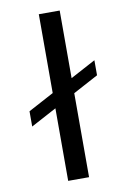

<svg xmlns="http://www.w3.org/2000/svg" viewBox="-85 -792 545 842"><g transform="rotate(-10 188.0 -371.0)"><path d="M354 -501V-434L242 -374V0H149V-323L35 -262V-330L149 -391V-742H242V-441Z"/></g></svg>

Font: Montserrat arm2
Style: Regular
Weight: 400
Designer: Julieta Ulanovsky
Foundry: Julieta Ulanovsky
Version: Version 6.000